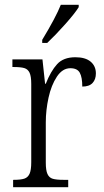

<svg xmlns="http://www.w3.org/2000/svg" viewBox="-20 -785 435 805"><path d="M35 -31H38Q67 -31 82 -36Q97 -41 104 -56.5Q111 -72 111 -105V-433Q111 -465 104 -480Q97 -495 82 -499.5Q67 -504 37 -504H32V-536H158L169 -434H172Q193 -487 219.5 -516Q246 -545 296 -545Q338 -545 360 -526.5Q382 -508 382 -477Q382 -452 368 -437Q354 -422 325 -422Q325 -461 314.5 -480Q304 -499 275 -499Q242 -499 218.5 -463.5Q195 -428 183.5 -375.5Q172 -323 172 -272V-103Q172 -71 179 -55.5Q186 -40 201 -35.5Q216 -31 246 -31H266V0H35ZM157 -618Q214 -712 235 -765H310V-755Q294 -729 253 -683Q212 -637 178 -605H157Z"/></svg>

Font: Noto Serif NarrowLight
Style: Regular
Weight: 300
Width: 4
Designer: Monotype Design Team
Foundry: Monotype Imaging Inc.
Version: Version 1.001